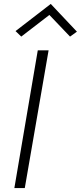

<svg xmlns="http://www.w3.org/2000/svg" viewBox="-20 -956 411 976"><path d="M231 -880 336 -770 371 -795 238 -936 59 -798 88 -770ZM172 -700 53 0H106L227 -700Z"/></svg>

Font: Jost Light
Style: Italic
Weight: 300
Italic angle: -5°
Version: Version 3.710